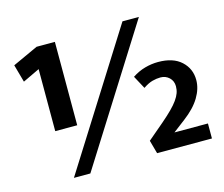

<svg xmlns="http://www.w3.org/2000/svg" viewBox="-94 -766 1054 903"><g transform="rotate(-15 433.0 -315.0)"><path d="M160 11 571 -641H651L240 11ZM675 -340Q656 -340 635.5 -334.5Q615 -329 590 -312L556 -375Q586 -395 618.5 -404Q651 -413 683 -413Q756 -413 795.5 -376.5Q835 -340 835 -285Q835 -243 809.5 -200.5Q784 -158 731 -118L672 -73H835V0H568L550 -65L630 -133Q659 -158 679 -178Q699 -198 711.5 -215.5Q724 -233 729.5 -248.5Q735 -264 735 -281Q735 -307 717.5 -323.5Q700 -340 675 -340ZM150 -630H239V-224H132V-526L50 -487L26 -573Z"/></g></svg>

Font: Mukta
Style: Bold
Weight: 700
Designer: Girish Dalvi and Yashodeep Gholap
Foundry: Ek Type
Version: Version 2.538;PS 1.002;hotconv 16.6.51;makeotf.lib2.5.65220;